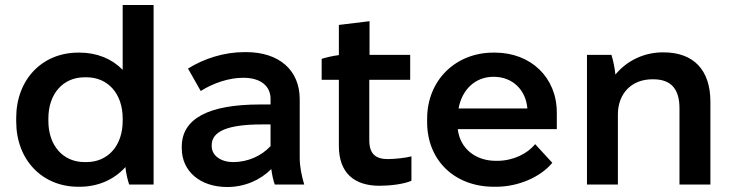

<svg xmlns="http://www.w3.org/2000/svg" viewBox="-20 -740 2935 770"><path d="M294 9H299C374 9 438 -20 483 -70C485 -48 492 -17 498 0H596V-720H472V-460C429 -504 369 -529 299 -529H294C149 -529 45 -421 45 -267V-253C45 -99 149 9 294 9ZM319 -90C233 -90 174 -156 174 -255V-265C174 -364 233 -430 319 -430H327C413 -430 472 -364 472 -265V-255C472 -156 413 -90 327 -90Z M891 10C962 10 1024 -18 1068 -62C1071 -39 1076 -16 1082 0H1200C1190 -34 1182 -71 1182 -107V-342C1182 -459 1099 -531 967 -531H961C878 -531 798 -505 734 -465L785 -375C837 -408 900 -428 954 -428H957C1026 -428 1065 -394 1065 -344V-321H1023C814 -321 709 -263 709 -152V-145C709 -53 783 10 891 10ZM916 -90C864 -90 829 -117 829 -154V-158C829 -213 893 -241 1030 -241H1065V-154C1029 -115 974 -90 916 -90Z M1502 5C1542 5 1598 -1 1630 -15V-113C1609 -107 1562 -102 1536 -102C1488 -102 1461 -121 1461 -178V-420H1625V-520H1462V-655L1339 -640V-519C1315 -516 1289 -510 1270 -504V-420H1339V-155C1339 -45 1402 5 1502 5Z M1961 9H1970C2056 9 2146 -28 2195 -87L2126 -162C2096 -124 2038 -95 1974 -95H1969C1885 -95 1825 -146 1816 -221V-222H2213V-289C2213 -429 2109 -529 1965 -529H1959C1806 -529 1693 -417 1693 -264V-250C1693 -97 1803 9 1961 9ZM1819 -305C1833 -382 1887 -432 1959 -432H1960C2036 -432 2089 -379 2095 -305Z M2334 0H2458V-281C2458 -365 2513 -422 2596 -422H2600C2673 -422 2705 -381 2705 -306V0H2829V-332C2829 -458 2763 -530 2641 -530H2638C2567 -530 2497 -500 2448 -441C2446 -464 2439 -499 2432 -520H2334Z"/></svg>

Font: Fixel Display SemiBold
Style: Regular
Weight: 600
Designer: AlfaBravo + MacPaw
Foundry: Kyrylo Tkachov, Marchela Mozhyna, Serhii Makarenko, Maria Weinstein, Zakhar Kryvoshyya
Version: Version 1.211